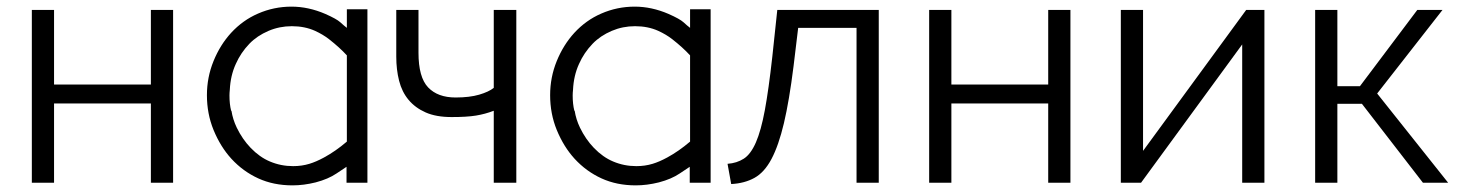

<svg xmlns="http://www.w3.org/2000/svg" viewBox="-20 -551 4394 579"><path d="M143 -296H435V-521H502V0H435V-239H143V0H76V-521H143Z M862 8Q805 8 759 -13Q713 -34 678 -72Q645 -108 624 -159Q604 -208 604 -264Q604 -318 624 -367Q644 -416 677 -452Q712 -490 758 -510Q806 -531 859 -531Q910 -531 961 -509Q995 -494 1006 -484Q1018 -473 1026 -467V-523H1088V0H1025V-48Q1006 -35 995 -28Q970 -11 932 -1Q896 8 862 8ZM860 -472Q823 -472 790 -458Q755 -443 732 -419Q706 -392 691 -358Q675 -323 673 -280Q672 -271 672 -263Q672 -237 677 -217H678Q682 -191 694 -166Q711 -131 736 -105Q763 -77 794 -64Q827 -50 864 -50Q890 -50 913 -57Q933 -63 957 -76Q992 -95 1026 -124V-384Q1004 -408 972 -433Q954 -447 930 -458Q899 -472 860 -472Z M1537 0H1469V-217Q1443 -207 1415.5 -202.5Q1388 -198 1342 -198Q1295 -198 1263.5 -212Q1232 -226 1212 -250Q1192 -274 1183.5 -307.5Q1175 -341 1175 -380V-521H1242V-392Q1242 -318 1271 -287.5Q1300 -257 1354 -257Q1396 -257 1425 -265.5Q1454 -274 1469 -286V-521H1537Z M1897 8Q1840 8 1794 -13Q1748 -34 1713 -72Q1680 -108 1659 -159Q1639 -208 1639 -264Q1639 -318 1659 -367Q1679 -416 1712 -452Q1747 -490 1793 -510Q1841 -531 1894 -531Q1945 -531 1996 -509Q2030 -494 2041 -484Q2053 -473 2061 -467V-523H2123V0H2060V-48Q2041 -35 2030 -28Q2005 -11 1967 -1Q1931 8 1897 8ZM1895 -472Q1858 -472 1825 -458Q1790 -443 1767 -419Q1741 -392 1726 -358Q1710 -323 1708 -280Q1707 -271 1707 -263Q1707 -237 1712 -217H1713Q1717 -191 1729 -166Q1746 -131 1771 -105Q1798 -77 1829 -64Q1862 -50 1899 -50Q1925 -50 1948 -57Q1968 -63 1992 -76Q2027 -95 2061 -124V-384Q2039 -408 2007 -433Q1989 -447 1965 -458Q1934 -472 1895 -472Z M2174 -57Q2202 -59 2223 -72.5Q2244 -86 2259.5 -121.5Q2275 -157 2286.5 -219Q2298 -281 2309 -380L2324 -521H2630V0H2563V-467H2387L2373 -351Q2360 -247 2344 -179.5Q2328 -112 2306.5 -71.5Q2285 -31 2255 -14.5Q2225 2 2185 4Z M2849 -296H3141V-521H3208V0H3141V-239H2849V0H2782V-521H2849Z M3427 -96 3738 -521H3793V0H3726V-417L3421 0H3360V-521H3427Z M4254 -521H4330L4133 -269L4347 0H4271L4087 -238H4013V0H3946V-521H4013V-291H4081Z"/></svg>

Font: Oxford Sans
Style: Regular
Weight: 400
Designer: Matt McInerney, Pablo Impallari, Rodrigo Fuenzalida
Foundry: Matt McInerney, Pablo Impallari, Rodrigo Fuenzalida
Version: Version 3.000g; ttfautohint (v1.5) -l 8 -r 28 -G 28 -x 14 -D